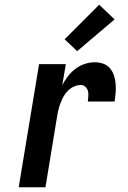

<svg xmlns="http://www.w3.org/2000/svg" viewBox="-20 -791 540 811"><path d="M59 0 145 -520H258L243 -431Q253 -451 267 -469Q281 -487 299 -500.5Q317 -514 338 -521Q359 -528 380 -528Q399 -528 416 -522Q433 -516 444.5 -502.5Q456 -489 461.5 -472Q467 -455 468.5 -436.5Q470 -418 468.5 -399.5Q467 -381 464 -362H351Q352 -373 353 -384.5Q354 -396 351.5 -406.5Q349 -417 340.5 -424.5Q332 -432 321 -432Q307 -432 292.5 -425.5Q278 -419 267 -408Q256 -397 248.5 -383.5Q241 -370 235.5 -355.5Q230 -341 226.5 -326.5Q223 -312 221 -298L172 0ZM306 -575 253 -625 399 -771 464 -709Z"/></svg>

Font: Iosevka Curly
Style: Bold Italic
Weight: 700
Italic angle: -9°
Monospace: yes
Designer: Belleve Invis
Foundry: Belleve Invis
Version: Version 22.1.2; ttfautohint (v1.8.4)